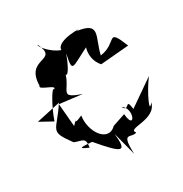

<svg xmlns="http://www.w3.org/2000/svg" viewBox="-239 -921 1121 1174"><g transform="rotate(-30 322.0 -334.0)"><path d="M348 -109C271 -33 189 -156 207 -263C105 -216 208 -299 137 -229L123 -391L282 -372C104 -432 272 -429 259 -619C223 -471 270 -509 317 -638C290 -509 303 -542 452 -615C463 -666 395 -557 469 -473L669 -490C601 -658 623 -538 494 -521C519 -635 600 -704 439 -724C514 -730 298 -739 302 -670C231 -695 178 -772 193 -770C265 -616 80 -743 77 -548C51 -527 178 -502 143 -484C139 -508 75 -398 47 -313L-42 -362L128 -399C31 -251 -15 -279 85 -144C140 -123 164 -136 153 -67C82 -97 108 -96 184 -90C315 65 341 73 327 -63L370 102C363 -63 404 15 446 -5C401 -57 591 -9 618 -118C566 -54 626 -187 686 -265L503 -138C492 -235 475 -125 446 -186C515 -141 448 -10 438 -139Z"/></g></svg>

Font: Asimov Silicon
Style: Regular
Weight: 400
Designer: Google
Version: Version 2.000980; 2014